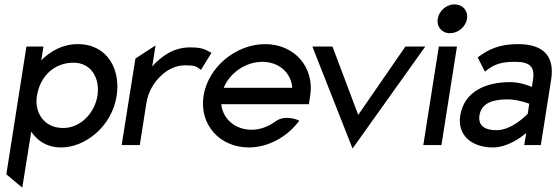

<svg xmlns="http://www.w3.org/2000/svg" viewBox="-20 -664 2546 879"><path d="M9 134 82 195 123 -61C151 -21 192 11 261 11C368 11 492 -83 514 -225C533 -343 474 -462 336 -462C266 -462 210 -429 169 -388L179 -451H101ZM149 -225C163 -313 226 -377 317 -377C397 -377 439 -306 426 -225C414 -151 353 -78 269 -78C179 -78 137 -152 149 -225Z M537 0H620L650 -191C658 -244 685 -287 716 -316C743 -343 782 -365 828 -365C873 -365 880 -359 896 -347L900 -344L948 -422L943 -425C917 -438 907 -447 849 -447C776 -447 720 -408 677 -360L692 -456L600 -396Z M912 -226C891 -95 985 11 1119 11C1207 11 1292 -36 1346 -106L1350 -111L1345 -114C1345 -114 1285 -141 1241 -108C1209 -85 1172 -70 1132 -70C1057 -70 1000 -119 993 -187H1394L1400 -225C1421 -356 1328 -462 1194 -462C1060 -462 933 -357 912 -226ZM1004 -262C1032 -330 1104 -381 1181 -381C1257 -381 1313 -331 1318 -262Z M1410 -451 1594 16 1927 -451H1836L1620 -138L1502 -451Z M1984 -578C1978 -541 2003 -512 2040 -512C2077 -512 2112 -541 2118 -578C2124 -615 2098 -644 2061 -644C2024 -644 1990 -615 1984 -578ZM1918 0H2001L2072 -451H1989Z M2087 -135C2073 -46 2138 11 2237 11C2303 11 2364 -34 2389 -55L2380 0H2456L2503 -298C2521 -409 2466 -462 2351 -462C2270 -462 2219 -440 2171 -404L2167 -401L2200 -336L2205 -340C2245 -372 2279 -381 2338 -381C2405 -381 2430 -359 2420 -298L2415 -266C2401 -272 2361 -288 2315 -288C2205 -288 2105 -246 2087 -135ZM2175 -136C2184 -193 2238 -209 2302 -209C2347 -209 2390 -194 2403 -189L2396 -143C2386 -133 2322 -68 2253 -68C2199 -68 2168 -89 2175 -136Z"/></svg>

Font: Charger Pro
Style: BdObl
Weight: 700
Designer: Jasper
Foundry: Cannot Into Space Fonts
Version: Version 1.09